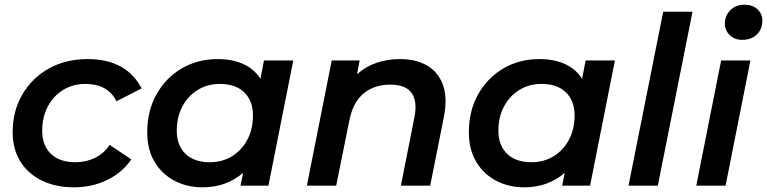

<svg xmlns="http://www.w3.org/2000/svg" viewBox="-20 -792 3272 819"><path d="M296 7Q216 7 157 -22.5Q98 -52 66 -104.5Q34 -157 34 -228Q34 -318 75 -388.5Q116 -459 188 -499.5Q260 -540 354 -540Q519 -540 584 -415L477 -360Q440 -434 344 -434Q291 -434 249.5 -408.5Q208 -383 184 -338Q160 -293 160 -234Q160 -172 197 -136Q234 -100 302 -100Q346 -100 384 -118Q422 -136 448 -174L540 -112Q502 -56 437.5 -24.5Q373 7 296 7Z M843 7Q778 7 724.5 -21Q671 -49 639.5 -101.5Q608 -154 608 -228Q608 -319 647.5 -389.5Q687 -460 755 -500Q823 -540 909 -540Q971 -540 1017.5 -519Q1064 -498 1091 -456L1106 -534H1231L1125 0H1006L1017 -55Q983 -25 939.5 -9Q896 7 843 7ZM875 -100Q928 -100 969.5 -125.5Q1011 -151 1035 -196Q1059 -241 1059 -300Q1059 -362 1022 -398Q985 -434 918 -434Q865 -434 823.5 -408.5Q782 -383 758 -338Q734 -293 734 -234Q734 -172 771 -136Q808 -100 875 -100Z M1686 -540Q1755 -540 1802.5 -512Q1850 -484 1869.5 -429.5Q1889 -375 1874 -296L1815 0H1690L1748 -293Q1761 -359 1736 -395Q1711 -431 1645 -431Q1576 -431 1530.5 -393Q1485 -355 1470 -277L1414 0H1289L1395 -534H1514L1503 -475Q1539 -508 1586 -524Q1633 -540 1686 -540Z M2215 7Q2150 7 2096.5 -21Q2043 -49 2011.5 -101.5Q1980 -154 1980 -228Q1980 -319 2019.5 -389.5Q2059 -460 2127 -500Q2195 -540 2281 -540Q2343 -540 2389.5 -519Q2436 -498 2463 -456L2478 -534H2603L2497 0H2378L2389 -55Q2355 -25 2311.5 -9Q2268 7 2215 7ZM2247 -100Q2300 -100 2341.5 -125.5Q2383 -151 2407 -196Q2431 -241 2431 -300Q2431 -362 2394 -398Q2357 -434 2290 -434Q2237 -434 2195.5 -408.5Q2154 -383 2130 -338Q2106 -293 2106 -234Q2106 -172 2143 -136Q2180 -100 2247 -100Z M2661 0 2809 -742H2934L2786 0Z M2950 0 3056 -534H3181L3075 0ZM3146 -622Q3113 -622 3092.5 -642.5Q3072 -663 3072 -692Q3072 -725 3095.5 -748.5Q3119 -772 3156 -772Q3190 -772 3211 -752.5Q3232 -733 3232 -705Q3232 -668 3208.5 -645Q3185 -622 3146 -622Z"/></svg>

Font: Montserrat SemiBold
Style: Italic
Weight: 600
Italic angle: -11.3°
Designer: Julieta Ulanovsky
Foundry: Julieta Ulanovsky
Version: Version 9.000; ttfautohint (v1.8.4.7-5d5b)